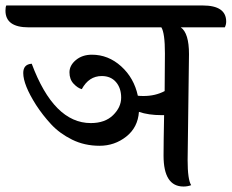

<svg xmlns="http://www.w3.org/2000/svg" viewBox="-78 -676 847 702"><path d="M524 -343 525 -481Q525 -555 512 -576H27Q-58 -576 -58 -637Q-58 -650 -55 -656H663Q749 -656 749 -597Q749 -586 744 -576H583Q613 -555 613 -478L608 -91Q608 -19 621 1Q608 6 593 6Q520 6 520 -107Q520 -151 522 -255Q518 -255 513 -255Q465 -255 430 -267Q426 -210 383.5 -176.5Q341 -143 286 -143Q231 -143 185.5 -165.5Q140 -188 109 -221.5Q78 -255 54 -292Q7 -366 7 -409Q7 -441 38 -443Q119 -226 254 -226Q306 -226 335.5 -255Q365 -284 365 -319Q365 -354 346 -376Q327 -398 294 -398Q247 -398 221 -350Q206 -354 191 -370Q176 -386 176 -411.5Q176 -437 199.5 -456.5Q223 -476 258 -476Q318 -476 365 -433.5Q412 -391 426 -326Q433 -325 447 -325Q490 -325 524 -343Z"/></svg>

Font: Laila Medium
Style: Regular
Weight: 500
Designer: Hitesh Malaviya
Foundry: Indian Type Foundry
Version: Version 1.302;PS 1.0;hotconv 1.0.78;makeotf.lib2.5.61930; tt